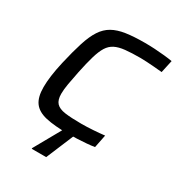

<svg xmlns="http://www.w3.org/2000/svg" viewBox="-206 -827 1066 1153"><g transform="rotate(30 326.5 -250.5)"><path d="M333 8Q238 8 178.5 -5.5Q119 -19 92 -55.5Q65 -92 65 -162Q65 -197 71 -242Q77 -287 90 -344Q111 -435 131 -497.5Q151 -560 176.5 -599Q202 -638 239 -659Q276 -680 330 -688Q384 -696 461 -696Q493 -696 528.5 -694Q564 -692 597 -688.5Q630 -685 653 -681L634 -594Q605 -597 577.5 -599Q550 -601 526 -602.5Q502 -604 483 -604Q420 -604 377.5 -599.5Q335 -595 307.5 -581Q280 -567 262.5 -539Q245 -511 231 -463.5Q217 -416 202 -344Q191 -290 184 -250Q177 -210 177 -180Q177 -137 196 -116.5Q215 -96 257.5 -90Q300 -84 372 -84Q408 -84 452.5 -87Q497 -90 531 -94L513 -4Q489 0 458 2.5Q427 5 394.5 6.5Q362 8 333 8ZM189 195V190L303 -13H374V-8L289 195Z"/></g></svg>

Font: Saira SemiExpanded Medium
Style: Italic
Weight: 500
Width: 6
Italic angle: -12°
Designer: Hector Gatti with collaboration of the Omnibus-Type team
Foundry: Omnibus-Type
Version: Version 1.101